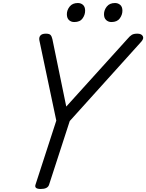

<svg xmlns="http://www.w3.org/2000/svg" viewBox="-20 -1238 969 1272"><path d="M250 14Q206 14 215 -14L353 -439L241 -970Q237 -990 247.5 -1002.5Q258 -1015 284 -1015Q307 -1015 315 -1006Q323 -997 327 -979L419 -532L826 -982Q840 -999 853 -1007Q866 -1015 890 -1015Q916 -1015 925.5 -999.5Q935 -984 917 -963L442 -436L305 -14Q296 14 250 14ZM472 -1092Q451 -1092 437 -1105Q423 -1118 423 -1144Q423 -1171 441.5 -1194.5Q460 -1218 496 -1218Q516 -1218 530 -1205.5Q544 -1193 544 -1167Q544 -1140 527 -1116Q510 -1092 472 -1092ZM718 -1092Q698 -1092 683.5 -1105Q669 -1118 669 -1144Q669 -1171 687.5 -1194.5Q706 -1218 742 -1218Q762 -1218 776.5 -1205.5Q791 -1193 791 -1167Q791 -1140 773.5 -1116Q756 -1092 718 -1092Z"/></svg>

Font: Playwrite MX
Style: Regular
Weight: 400
Designer: Veronika Burian, José Scaglione
Foundry: TypeTogether
Version: Version 1.002